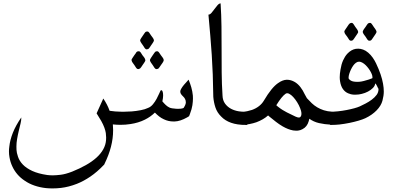

<svg xmlns="http://www.w3.org/2000/svg" viewBox="-20 -728 2291 1119"><path d="M833.5 -543.9Q835.9 -544.4 838.4 -544.4Q845.2 -544.4 849.6 -537.6L860.8 -521Q864.7 -515.6 869.9 -508.8Q875 -502 877 -494.6V-493.2Q877 -489.3 874.8 -485.4Q872.6 -481.4 870.1 -477.5Q866.2 -471.2 861.3 -464.8Q856.4 -458.5 852.5 -451.7Q850.1 -447.8 847.4 -445.1Q844.7 -442.4 840.3 -441.4Q837.4 -440.4 835 -440.4Q828.6 -440.4 823.7 -447.3L813 -463.9Q809.1 -469.7 804 -476.6Q798.8 -483.4 796.9 -490.7V-492.2Q796.9 -496.1 799.1 -499.8Q801.3 -503.4 803.7 -507.3L821.3 -533.2Q823.7 -537.1 826.4 -540Q829.1 -543 833.5 -543.9ZM783.2 -428.7Q785.6 -429.2 788.1 -429.2Q795.4 -429.2 799.8 -422.4L810.5 -405.8Q814.9 -400.4 820.1 -393.6Q825.2 -386.7 826.7 -379.4Q827.1 -377.9 827.1 -376.5Q827.1 -373.5 825 -370.1Q822.8 -366.7 820.3 -362.3Q816.4 -356 811.5 -349.6Q806.6 -343.3 802.7 -336.4Q797.4 -328.1 790.5 -326.2Q787.6 -325.2 785.2 -325.2Q778.8 -325.2 773.9 -332L763.2 -348.6Q759.3 -354.5 753.9 -361.3Q748.5 -368.2 747.1 -375.5Q746.6 -377 746.6 -378.4Q746.6 -381.3 748.8 -384.8Q751 -388.2 753.4 -392.1Q757.3 -398.9 762.2 -405.3Q767.1 -411.6 771.5 -418Q775.4 -426.8 783.2 -428.7ZM890.6 -428.7Q893.1 -429.2 895.5 -429.2Q902.3 -429.2 906.7 -422.4L918 -405.8Q921.9 -400.4 927.2 -393.6Q932.6 -386.7 934.1 -379.4V-377.4Q934.1 -373.5 932.1 -370.1Q930.2 -366.7 927.7 -362.3Q923.3 -356 918.7 -349.6Q914.1 -343.3 909.7 -336.4Q907.2 -332.5 904.5 -329.8Q901.9 -327.1 897.9 -326.2Q895 -325.2 892.6 -325.2Q885.7 -325.2 880.9 -332L870.1 -348.6Q866.2 -354.5 861.1 -361.3Q856 -368.2 854 -375.5V-377Q854 -380.9 856.2 -384.5Q858.4 -388.2 860.8 -392.1Q864.7 -398.9 869.6 -405.3Q874.5 -411.6 878.4 -418Q880.9 -421.9 883.5 -424.8Q886.2 -427.7 890.6 -428.7ZM1079.1 -263.7Q1088.4 -241.7 1095 -218.8Q1101.6 -195.8 1104 -170.9Q1104.5 -162.6 1104.5 -153.8Q1104.5 -136.7 1101.3 -114.7Q1098.1 -92.8 1086.9 -63.5L1082 -50.8L1070.8 -43.9Q1030.8 -21 997.6 -20H991.2Q961.4 -20 935.1 -32.7Q919.9 -39.6 907.2 -49.6Q894.5 -59.6 882.8 -71.8Q870.1 -59.6 855.7 -49.3Q841.3 -39.1 824.7 -30.8Q786.6 -11.7 739.7 -4.9Q712.4 -0.5 682.6 -0.5Q660.6 -0.5 637.7 -2.9Q639.2 11.7 639.2 27.3V32.7Q639.2 124.5 589.8 225.6L587.4 231L583.5 234.9Q545.9 274.4 506.8 301Q467.8 327.6 428.2 343.3Q380.9 361.8 335.4 367.2Q310.1 370.1 286.1 370.1Q266.1 370.1 247.1 368.2Q211.9 364.3 180.2 353.3Q148.4 342.3 122.6 324.2Q99.1 308.6 81.3 287.8Q63.5 267.1 51.8 241.7Q40 216.8 35.2 188Q32.2 171.9 32.2 154.8Q32.2 141.1 34.2 127Q38.1 88.4 54.9 45.9Q71.8 3.4 104 -43.5V-38.6Q104 -26.9 99.9 -8.8Q95.7 9.3 89.8 33Q84 56.6 79.6 82.5Q75.7 104.5 75.7 126Q75.7 130.4 76.2 145.8Q76.7 161.1 85 185.8Q93.3 210.4 113.5 231.4Q133.8 252.4 168.2 268.3Q202.6 284.2 255.4 292Q271 293.9 287.6 293.9Q306.2 293.9 334 290.5Q361.8 287.1 399.9 272.5Q444.8 254.4 480.7 234.1Q516.6 213.9 542 190.9Q567.4 168 581.8 142.1Q596.2 116.2 598.1 87.4Q598.6 80.1 598.6 73.2Q598.6 61.5 596.7 47.6Q594.7 33.7 588.1 15.6Q581.5 -2.4 570.3 -22.5Q559.1 -42.5 543 -67.4L582 -153.8Q606 -118.7 618.7 -82.5L625.5 -81.5Q650.4 -77.6 681.6 -77.1Q690.4 -76.7 699.2 -76.7Q721.2 -76.7 747.3 -78.6Q773.4 -80.6 799.8 -85.7Q826.2 -90.8 841.8 -98.6Q858.4 -104.5 871.1 -119.9Q883.8 -135.3 892.8 -152.1Q901.9 -168.9 908 -183.3Q914.1 -197.8 917 -201.7Q918.5 -202.6 919.9 -202.6Q921.4 -202.6 923.8 -200.9Q926.3 -199.2 928.5 -191.7Q930.7 -184.1 930.7 -170.9Q930.7 -157.7 926.3 -137.2Q936.5 -125 946.5 -115.7Q956.5 -106.4 967.8 -101.1Q972.7 -98.6 983.2 -96.7Q993.7 -94.7 1005.9 -94.2Q1011.7 -93.8 1017.6 -93.8Q1023.9 -93.8 1032.7 -94.5Q1041.5 -95.2 1049.8 -98.6Q1062 -116.7 1063 -129.4V-131.8Q1063 -143.1 1058.3 -151.6Q1053.7 -160.2 1046.1 -167Q1038.6 -173.8 1034.2 -181.2Q1030.8 -187 1030.8 -193.4Q1030.8 -193.8 1031 -197.8Q1031.2 -201.7 1036.4 -211.2Q1041.5 -220.7 1052 -233.4Q1062.5 -246.1 1079.1 -263.7Z M1420.9 0H1410.2Q1361.8 0 1326.7 -12.5Q1291.5 -24.9 1269 -48.8Q1245.1 -72.3 1235.4 -102.1Q1225.6 -131.8 1223.1 -164.1Q1222.2 -234.9 1220 -293.9Q1217.8 -353 1214.1 -408.7Q1210.4 -464.4 1205.6 -520.8Q1200.7 -577.1 1194.8 -642.6Q1204.1 -643.1 1212.9 -653.3Q1221.7 -663.6 1230.2 -675.5Q1238.8 -687.5 1247.6 -697.5Q1256.3 -707.5 1265.6 -708.5Q1270 -641.1 1270.8 -574Q1271.5 -506.8 1271.5 -439.7Q1271.5 -372.6 1272 -305.4Q1272.5 -238.3 1276.9 -170.9Q1277.8 -143.1 1291.7 -124Q1305.7 -105 1326.4 -94Q1347.2 -83 1372.6 -79.1Q1389.6 -76.7 1405.8 -76.7Q1413.6 -76.7 1421.4 -77.1Q1426.3 -58.1 1427.2 -38.6V-36.1Q1427.2 -17.1 1420.9 0Z M1920.9 -0.5H1915L1913.1 -1Q1870.1 -3.4 1838.9 -10.7Q1807.6 -18.1 1782.7 -36.1Q1781.7 -32.2 1781 -28.6Q1780.3 -24.9 1779.3 -22Q1770 11.2 1742.7 24.9Q1730.5 31.7 1716.8 33.2Q1711.9 33.7 1706.5 33.7Q1697.8 33.7 1688.5 32.2Q1659.2 26.9 1627 8.3Q1606.9 -3.4 1588.1 -18.1Q1569.3 -32.7 1550.3 -48.3L1542.5 -55.2Q1528.3 -42.5 1511.2 -32.7Q1494.1 -22.9 1474.6 -15.6Q1436 -2.4 1392.6 0V-76.2Q1407.7 -77.1 1421.6 -80.1Q1435.5 -83 1448.7 -87.4Q1471.7 -95.7 1489.3 -109.4Q1506.8 -123 1517.6 -141.1Q1541 -180.7 1561.3 -205.6Q1581.5 -230.5 1600.6 -243.7Q1627.4 -262.7 1651.4 -263.2H1652.8Q1675.8 -263.2 1698.2 -250Q1716.8 -238.8 1731.2 -220Q1745.6 -201.2 1755.9 -178.7L1768.6 -155.8Q1782.7 -140.1 1797.1 -126.5Q1811.5 -112.8 1828.9 -102.5Q1846.2 -92.3 1867.2 -85.4Q1888.2 -78.6 1915 -77.1H1920.9ZM1599.1 -106.9Q1607.9 -100.1 1614.3 -95.5Q1620.6 -90.8 1626.5 -87.4Q1632.3 -84 1638.4 -80.6Q1644.5 -77.1 1652.3 -72.8Q1683.1 -57.1 1702.6 -48.3Q1714.4 -43 1721.7 -43Q1726.6 -43 1729.5 -45.4Q1736.8 -51.8 1736.8 -64.9Q1736.8 -65.4 1736.3 -73Q1735.8 -80.6 1729.2 -97.7Q1722.7 -114.7 1711.7 -132.3Q1700.7 -149.9 1688.7 -162.8Q1676.8 -175.8 1665 -181.6Q1659.2 -184.6 1653.8 -184.6Q1648.9 -184.6 1644.5 -181.6Q1622.6 -167 1590.3 -114.7Z M2023.4 -593.8Q2026.4 -594.7 2028.8 -594.7Q2035.6 -594.7 2040 -587.9L2050.8 -571.3Q2054.7 -565.4 2060.1 -558.6Q2065.4 -551.8 2066.9 -544.4Q2067.4 -543 2067.4 -541.5Q2067.4 -538.6 2065.2 -535.2Q2063 -531.7 2060.5 -527.8L2043 -502Q2040.5 -498 2037.6 -495.1Q2034.7 -492.2 2030.8 -491.2Q2028.3 -490.7 2025.9 -490.7Q2018.6 -490.7 2014.2 -497.6L2003.4 -514.2Q1999.5 -519.5 1994.1 -526.4Q1988.8 -533.2 1987.3 -540.5Q1986.8 -542 1986.8 -543.5Q1986.8 -546.9 1989 -550.3Q1991.2 -553.7 1993.7 -557.6Q1997.6 -564 2002.4 -570.3Q2007.3 -576.7 2011.2 -583.5Q2016.6 -591.8 2023.4 -593.8ZM2130.9 -593.8Q2133.8 -594.7 2136.2 -594.7Q2142.6 -594.7 2147 -587.9L2158.2 -571.3Q2162.1 -565.4 2167.2 -558.6Q2172.4 -551.8 2174.3 -544.4V-543Q2174.3 -539.1 2172.1 -535.4Q2169.9 -531.7 2167.5 -527.8L2149.9 -502Q2147.5 -498 2144.8 -495.1Q2142.1 -492.2 2137.7 -491.2Q2135.3 -490.7 2132.8 -490.7Q2126 -490.7 2121.1 -497.6L2110.4 -514.2Q2106.4 -519.5 2101.3 -526.4Q2096.2 -533.2 2094.2 -540.5V-542Q2094.2 -546.4 2096.4 -550Q2098.6 -553.7 2100.6 -557.6Q2105 -564 2109.9 -570.3Q2114.7 -576.7 2118.7 -583.5Q2121.1 -587.4 2123.8 -590.1Q2126.5 -592.8 2130.9 -593.8ZM2186 -210Q2185.1 -210 2182.4 -216.1Q2179.7 -222.2 2176.3 -229Q2172.9 -235.8 2169.9 -239.7Q2168.9 -241.2 2168 -241.2Q2166.5 -241.2 2166 -237.8Q2164.1 -226.1 2152.6 -214.6Q2141.1 -203.1 2124.5 -194.3Q2107.9 -185.5 2087.9 -180.7Q2070.3 -176.3 2053.7 -176.3Q2050.3 -176.3 2038.6 -176.5Q2026.9 -176.8 2008.8 -184.3Q1990.7 -191.9 1978.5 -209.2Q1966.3 -226.6 1961.9 -254.4Q1960 -265.1 1960 -277.8Q1960 -297.4 1964.4 -322.3Q1969.2 -353 1979.5 -376Q1989.7 -398.9 2003.9 -414.6Q2026.9 -439 2053.7 -443.4Q2061 -444.3 2067.9 -444.3Q2081.1 -444.3 2096.2 -439Q2111.3 -433.6 2126.2 -420.9Q2141.1 -408.2 2152.6 -391.6Q2164.1 -375 2171.9 -358.4Q2203.6 -291.5 2212.4 -240.2Q2216.8 -215.8 2216.8 -194.3Q2216.8 -170.9 2209 -141.4Q2201.2 -111.8 2174.8 -84.7Q2148.4 -57.6 2109.4 -39.1Q2094.7 -32.2 2070.1 -24.9Q2045.4 -17.6 2016.8 -11.7Q1988.3 -5.9 1958.5 -2.4Q1935.5 0 1915 0H1903.8V-76.7Q1924.8 -76.7 1950.2 -79.3Q1975.6 -82 1999.8 -86.7Q2023.9 -91.3 2044.4 -96.9Q2064.9 -102.5 2076.7 -107.9Q2091.3 -114.7 2110.4 -124.5Q2129.4 -134.3 2146.5 -147Q2163.6 -159.7 2175.3 -175.3Q2186 -190.4 2186 -208.5ZM2149.9 -271.5Q2150.9 -274.4 2150.9 -277.8Q2150.9 -281.7 2149.2 -288.6Q2147.5 -295.4 2142.1 -306.2Q2136.7 -316.9 2128.7 -327.9Q2120.6 -338.9 2111.6 -347.9Q2102.5 -356.9 2092.5 -362.5Q2082.5 -368.2 2073.2 -368.7Q2063.5 -368.7 2054.4 -362.1Q2045.4 -355.5 2038.1 -345Q2030.8 -334.5 2024.9 -321.8Q2019 -309.1 2015.6 -297.9Q2012.2 -286.6 2011.7 -278.3V-274.4Q2011.7 -269 2013.7 -267.6Q2022.9 -256.8 2037.6 -253.4Q2048.8 -251 2061 -251Q2064.9 -251 2074.7 -251.5Q2084.5 -252 2100.6 -256.1Q2116.7 -260.3 2128.7 -264.2Q2140.6 -268.1 2147 -271Q2150.4 -272.5 2150.9 -272.5Q2150.9 -272 2149.9 -271.5Z"/></svg>

Font: Dima Niloofar
Style: Regular
Weight: 400
Designer: R.Balvardi
Foundry: Dima Software Group
Version: Version 3.00;November 13, 2018;FontCreator 11.5.0.2427 64-bi